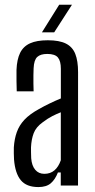

<svg xmlns="http://www.w3.org/2000/svg" viewBox="-20 -775 397 802"><path d="M140.4 6.4Q90.6 6.4 66.9 -22.3Q43.2 -50.9 38.6 -109Q38.1 -121.6 37.7 -134.6Q37.3 -147.6 37.8 -159.3Q40.1 -194.8 50.2 -223.1Q60.2 -251.5 82.2 -275Q104.3 -298.4 142.8 -319.5Q164.6 -331.9 187.7 -343Q210.7 -354.2 234.2 -363.8V-487.7Q234.2 -520.1 221.9 -534.9Q209.6 -549.7 177.3 -549.7Q149.2 -549.7 135.5 -537Q121.9 -524.3 120.4 -489.6Q119.9 -478.2 119.6 -461Q119.4 -443.9 119.6 -425.9Q119.9 -407.8 120.4 -393.6H49.9Q49.4 -412.3 48.9 -437.5Q48.4 -462.8 48.9 -482.9Q50.6 -526.7 64 -554.1Q77.5 -581.4 105.6 -594.1Q133.6 -606.8 179.7 -606.8Q227.6 -606.8 255.1 -593.1Q282.7 -579.4 294.4 -550Q306.1 -520.6 306.1 -473.2L305.9 0H233.8V-54.7H222Q210.7 -25.4 192.2 -9.5Q173.7 6.4 140.4 6.4ZM165.3 -48.9Q190.4 -48.9 207.4 -63.5Q224.5 -78.1 234 -105.6V-306Q216.8 -299.3 198.7 -290.1Q180.5 -280.9 158.7 -264.5Q130.3 -244.2 120.7 -218.5Q111 -192.9 109.5 -159.3Q109.4 -150.2 109.6 -138.2Q109.8 -126.1 110.3 -113.8Q112.8 -82.7 127.2 -65.8Q141.5 -48.9 165.3 -48.9ZM155.2 -640 227.2 -755.2H280.6L206.4 -640Z"/></svg>

Font: Big Shoulders Display SC Thin
Style: Regular
Weight: 100
Designer: Patric King
Foundry: XO Type Co
Version: Version 2.002